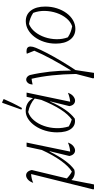

<svg xmlns="http://www.w3.org/2000/svg" viewBox="459 -1224 958 1917"><g transform="rotate(-90 938.5 -265.0)"><path d="M55 194H11L6 188L160 -434Q108 -430 72 -413Q84 -448 105 -466Q126 -484 147 -484Q166 -484 180 -470Q194 -456 200 -427L116 -77Q150 -44 184 -27Q235 -57 291.5 -135Q348 -213 400 -327L433 -479H474L384 -44Q430 -47 474 -66Q462 -31 439.5 -13Q417 5 395 5Q376 5 361 -9Q346 -23 340 -52L388 -249L385 -250Q292 -64 204 -3Q174 6 145.5 -2.5Q117 -11 100 -32L57 189Z M713 2Q649 14 612.5 -33Q576 -80 576 -174Q576 -236 593 -292.5Q610 -349 640 -393Q670 -437 708.5 -462.5Q747 -488 790 -488Q876 -488 917 -415L931 -479H973L882 -44Q924 -47 971 -66Q959 -31 936.5 -13Q914 5 893 5Q873 5 858 -9Q843 -23 838 -52L886 -245H884Q844 -154 802 -93.5Q760 -33 713 2ZM635 -58Q652 -48 669 -40.5Q686 -33 704 -28Q806 -98 900 -332L914 -398Q861 -447 779 -463Q732 -448 696.5 -406Q661 -364 640.5 -306Q620 -248 618 -183.5Q616 -119 635 -58ZM819 -525 803 -531 870 -719 875 -724 909 -708Q892 -667 869.5 -621Q847 -575 819 -525Z M1196 -38Q1260 -142 1309 -233Q1358 -324 1391 -402L1361 -477Q1367 -478 1373 -479Q1379 -480 1385 -480Q1433 -480 1433 -440Q1433 -417 1420 -386Q1401 -339 1366 -272Q1331 -205 1287 -131.5Q1243 -58 1198 9L1170 194H1118L1115 184L1159 15Q1155 -241 1111 -429Q1088 -427 1054 -419Q1055 -450 1070 -466.5Q1085 -483 1103 -483Q1116 -483 1128 -474.5Q1140 -466 1148 -447Q1193 -253 1193 -38Z M1609 8Q1541 8 1501.5 -44.5Q1462 -97 1462 -187Q1462 -249 1479.5 -303Q1497 -357 1528 -398.5Q1559 -440 1599.5 -463.5Q1640 -487 1686 -487Q1754 -487 1793 -435Q1832 -383 1832 -293Q1832 -231 1814.5 -176.5Q1797 -122 1766.5 -80.5Q1736 -39 1695.5 -15.5Q1655 8 1609 8ZM1635 -24Q1681 -40 1715 -81.5Q1749 -123 1768 -179Q1787 -235 1788.5 -296Q1790 -357 1769 -413Q1717 -447 1658 -455Q1613 -437 1579 -395Q1545 -353 1526 -297Q1507 -241 1506 -180.5Q1505 -120 1525 -67Q1574 -34 1635 -24Z"/></g></svg>

Font: Piazzolla ExtraLight
Style: Italic
Weight: 200
Italic angle: -11.3°
Designer: Juan Pablo del Peral
Foundry: Huerta Tipografica
Version: Version 1.330